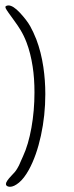

<svg xmlns="http://www.w3.org/2000/svg" viewBox="-52 -638 277 719"><path d="M-30.8 -614.3Q-26.9 -617.7 -20.5 -617.7Q-2.9 -617.7 22.7 -590.1Q48.3 -562.5 61 -540Q72.3 -520 84 -490.7Q102.1 -442.9 110.4 -386.7Q117.7 -336.9 117.7 -285.6Q117.7 -205.6 101.3 -130.4Q85 -55.2 56.2 -2.4Q38.1 30.3 19 45.9Q0 61.5 -14.6 61.5Q-20 61.5 -24.9 59.1Q-29.8 56.2 -29.8 50.8Q-29.8 41.5 -9.3 20Q-1.5 12.2 3.4 6.3Q8.3 0.5 12.7 -7.1Q17.1 -14.6 19.3 -19Q21.5 -23.4 26.1 -34.7Q30.8 -45.9 34.2 -52.7Q54.2 -95.7 65.7 -159.7Q77.1 -223.6 77.1 -292Q77.1 -344.7 70.3 -388.7Q62.5 -439.5 47.4 -479Q37.6 -504.9 24.4 -526.4Q15.6 -541 2.4 -559.1Q-10.7 -577.1 -19.5 -589.4Q-28.3 -601.6 -30.8 -607.4Q-32.7 -612.3 -30.8 -614.3Z"/></svg>

Font: Sintesa 3
Style: 3
Weight: 400
Version: Version 001.000